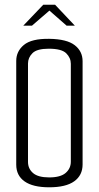

<svg xmlns="http://www.w3.org/2000/svg" viewBox="-20 -793 419 816"><path d="M189 3Q120 3 84.5 -22Q49 -47 49 -93V-534Q49 -575 81.5 -602Q114 -629 189 -628Q264 -627 297.5 -601Q331 -575 331 -533V-94Q331 -48 295.5 -22.5Q260 3 189 3ZM189 -39Q237 -39 259 -58Q281 -77 281 -106V-522Q281 -547 261.5 -566.5Q242 -586 187 -586Q137 -586 118 -567Q99 -548 99 -523V-105Q99 -76 120.5 -57.5Q142 -39 189 -39ZM79 -684 164 -773H214L298 -684H263L190 -748L116 -684Z"/></svg>

Font: Smooch Sans Thin
Style: Regular
Weight: 400
Version: Version 1.010